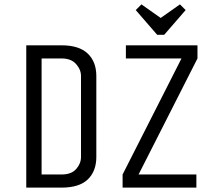

<svg xmlns="http://www.w3.org/2000/svg" viewBox="-20 -857 962 877"><path d="M100 0V-650H261Q341 -650 380.5 -612.5Q420 -575 420 -510V-140Q420 -75 381 -37.5Q342 0 261 0ZM350 -510Q350 -539 327.5 -564.5Q305 -590 261 -590H170V-60H261Q306 -60 328 -85Q350 -110 350 -140ZM555 -650H882V-590L613 -60H877V0H540V-60L809 -590H555ZM802 -837 828 -811 730 -698H698L600 -811L626 -837L714 -775Z"/></svg>

Font: Unica One
Style: Regular
Weight: 400
Designer: Eduardo Rodriguez Tunni
Foundry: Eduardo Rodriguez Tunni
Version: Version 2.000; ttfautohint (v1.8.4.7-5d5b);gftools[0.9.23]